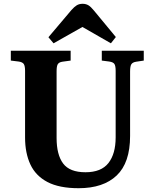

<svg xmlns="http://www.w3.org/2000/svg" viewBox="-20 -977 814 1011"><path d="M394 14Q292 14 230 -18.5Q168 -51 140 -111Q112 -171 112 -253V-604Q112 -629 105.5 -639.5Q99 -650 78 -653L37 -658V-710H352V-658L308 -652Q290 -649 284 -638.5Q278 -628 278 -602V-251Q278 -162 312.5 -116Q347 -70 430 -70Q513 -70 551 -118.5Q589 -167 589 -254V-604Q589 -630 582.5 -640Q576 -650 555 -653L516 -658V-710H737V-658L697 -652Q678 -649 671.5 -638.5Q665 -628 665 -600V-261Q665 -120 594.5 -53Q524 14 394 14ZM262 -749 235 -781 356 -924Q371 -941 384 -949Q397 -957 415 -957Q432 -957 445 -949.5Q458 -942 475 -921L590 -782L564 -749L414 -835Z"/></svg>

Font: Literata 36pt
Style: Bold
Weight: 700
Designer: Latin by Veronika Burian and Jose Scaglione. Greek by Irene Vlachou. Cyrillic by Vera Evstafieva.
Foundry: TypeTogether
Version: Version 3.002